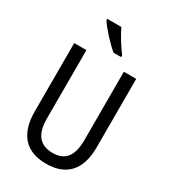

<svg xmlns="http://www.w3.org/2000/svg" viewBox="-226 -1053 1038 1172"><g transform="rotate(30 292.5 -466.5)"><path d="M274 -943H174V-934C199 -893 269 -818 311 -783H365V-795C336 -832 295 -898 274 -943ZM511 -232V-714H424V-232C424 -121 383 -67 294 -67C206 -67 160 -119 160 -231V-714H74V-232C74 -73 150 10 292 10C438 10 511 -75 511 -232Z"/></g></svg>

Font: Noto Sans Georgian Condensed
Style: Regular
Weight: 400
Width: 3
Designer: Monotype Design Team, Akaki Razmadze
Foundry: Google LLC
Version: Version 2.005